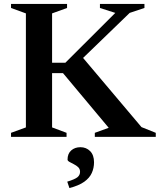

<svg xmlns="http://www.w3.org/2000/svg" viewBox="-20 -695 811 975"><path d="M698.5 -49.5 771 -20.5V0H461.5V-20.5L532 -46L300 -323.5H199V-376.5H312L565.5 -629.5L487.5 -654.5V-675H713.5V-654.5L638.5 -629.5L355.5 -356L392.5 -412ZM244.5 -627V-48L318 -20.5V0H36V-20.5L111.5 -48V-627L36 -654.5V-675H320.5V-654.5ZM321.5 227.5Q360.5 215.5 373.5 204.8Q386.5 194 386.5 177.5Q386.5 163 377 154Q367.5 145 354.8 138.8Q342 132.5 332.5 127Q323 121.5 323 115.5Q323 85.5 341.5 69Q360 52.5 388.5 52.5Q418 52.5 437.8 72.5Q457.5 92.5 457.5 129Q457.5 158 446.2 183.2Q435 208.5 407.8 228Q380.5 247.5 332.5 260Z"/></svg>

Font: Newsreader 24pt SemiBold
Style: Regular
Weight: 600
Designer: Hugues Gentile
Foundry: Production Type
Version: Version 1.003